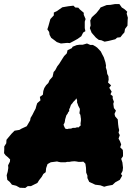

<svg xmlns="http://www.w3.org/2000/svg" viewBox="-50 -905 678 949"><path d="M75 24 48 23 30 13 9 8 -2 -6 -14 -16 -17 -39 -12 -56 -9 -75 -10 -88 -1 -106 0 -117 -11 -128 -23 -138 -30 -148 -29 -167V-181L-19 -197L-18 -214L-9 -225L7 -244L22 -259L46 -263L56 -269L82 -281L99 -310L101 -322L110 -337L119 -355L126 -368L130 -383L134 -395L150 -409L147 -426L162 -437L164 -455L169 -470L178 -484L189 -495L195 -509L210 -526L215 -549L223 -558L233 -577L243 -590L258 -614L267 -628L280 -641L284 -657L305 -667L309 -674L329 -682L344 -684H359L380 -690L396 -683H409L423 -675L431 -669L448 -651L456 -635L463 -622L471 -597L474 -581L473 -572L478 -556L480 -540L486 -528L487 -511L484 -497L499 -483L490 -471L502 -452L496 -439L507 -430V-418L513 -402L510 -392L513 -371L523 -358L516 -342L519 -330L532 -315L534 -290L536 -275L539 -262L536 -249L542 -237L536 -220L543 -207L549 -191L544 -177L557 -164L558 -150V-133L549 -120L555 -102L558 -76L556 -60L548 -45L554 -37L542 -16L520 -4L506 9L479 14L465 18L446 11L421 8L391 -6L382 -25V-37L376 -52L375 -76L372 -96L362 -106L350 -105H338L327 -107L318 -108L304 -107L293 -105H282L274 -103H260H250L239 -105L232 -107L217 -105L201 -103L185 -94L178 -74L176 -54L164 -45L157 -32L143 -14L135 -1L103 15H87ZM282 -267 290 -269H296L303 -270L310 -273H322L331 -276L338 -275L343 -280L349 -285L348 -294L349 -302L350 -308V-318L349 -324L348 -332L347 -338L343 -344V-349L344 -356L345 -362L344 -369L341 -374L338 -380L336 -384L334 -391L331 -398V-404V-410L327 -419L323 -412L318 -407L312 -401L308 -395L301 -387L299 -382L296 -373L292 -365V-356L287 -350L284 -343L278 -335L275 -325L272 -315L271 -307L269 -298L264 -289L266 -283L269 -276L273 -269ZM467 -699 451 -706 438 -708 424 -719 403 -743 394 -766 398 -779 396 -804 404 -820 426 -840 442 -860 447 -868 477 -880 496 -881 519 -885H540L552 -868L566 -859L579 -847L576 -838L582 -817L581 -807L580 -778L568 -762L565 -745L556 -735L545 -721L529 -719L520 -711L488 -703ZM251 -690 231 -697 218 -707 203 -718 195 -733 193 -747 184 -760 189 -775 199 -811 216 -829V-843L231 -850L258 -869L287 -874L313 -877L322 -868L337 -867L345 -858L364 -842V-832L373 -811L369 -798V-766L372 -751L361 -744L352 -726L334 -713L316 -703L295 -692L282 -693Z"/></svg>

Font: Winky Rough ExtraBold
Style: Italic
Weight: 800
Italic angle: -8.97852°
Designer: Simon Atzbach
Foundry: typofactur
Version: Version 1.206; ttfautohint (v1.8.4.7-5d5b)